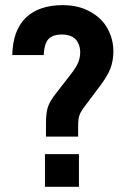

<svg xmlns="http://www.w3.org/2000/svg" viewBox="-20 -720 490 740"><path d="M157.2 -244.1Q157.2 -284.2 164.1 -305.7Q170.9 -329.1 198.2 -363.3L252.9 -433.6Q274.4 -461.9 281.2 -478.5Q289.1 -499 289.1 -517.6Q289.1 -548.8 271.5 -568.4Q253.9 -586.9 217.8 -586.9Q181.6 -586.9 165 -567.4Q150.4 -549.8 148.4 -507.8H27.3Q29.3 -602.5 79.1 -651.4Q129.9 -700.2 221.7 -700.2Q280.3 -700.2 324.2 -676.8Q370.1 -652.3 392.6 -613.3Q417 -570.3 417 -522.5Q417 -486.3 405.3 -455.1Q394.5 -427.7 366.2 -389.6L307.6 -311.5Q292 -292 286.1 -275.4Q281.2 -261.7 281.2 -235.4V-193.4H157.2ZM153.3 -126H284.2V0H153.3Z"/></svg>

Font: Altinn-DIN
Style: DIN-Bold
Weight: 700
Designer: Charles Nix
Foundry: Altinn
Version: Version 2.00